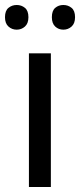

<svg xmlns="http://www.w3.org/2000/svg" viewBox="-31 -750 321 770"><path d="M173 0H85V-536H173ZM-11 -681Q-11 -707 3 -718.5Q17 -730 36 -730Q55 -730 69 -718.5Q83 -707 83 -681Q83 -656 69 -643.5Q55 -631 36 -631Q17 -631 3 -643.5Q-11 -656 -11 -681ZM177 -681Q177 -707 190.5 -718.5Q204 -730 223 -730Q242 -730 256 -718.5Q270 -707 270 -681Q270 -656 256 -643.5Q242 -631 223 -631Q204 -631 190.5 -643.5Q177 -656 177 -681Z"/></svg>

Font: Noto Sans Ugaritic
Style: Regular
Weight: 400
Designer: Monotype Design Team
Foundry: Monotype Imaging Inc.
Version: Version 2.001; ttfautohint (v1.8.4.7-5d5b)